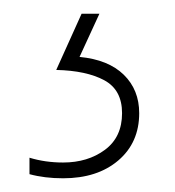

<svg xmlns="http://www.w3.org/2000/svg" viewBox="-20 -20 255 280"><path d="M183 145Q183 188 152.5 214Q122 240 72 240Q45 240 23 234V210Q46 217 72 217Q108 217 133 198.5Q158 180 158 145Q158 111 132 97Q106 83 62 82L99 0H125L96 63Q138 67 160.5 89Q183 111 183 145Z"/></svg>

Font: Noto Sans Gurmukhi UI Condensed Thin
Style: Regular
Weight: 100
Width: 3
Designer: Jelle Bosma - Monotype Design Team
Foundry: Monotype Imaging Inc.
Version: Version 2.004; ttfautohint (v1.8.4.7-5d5b)